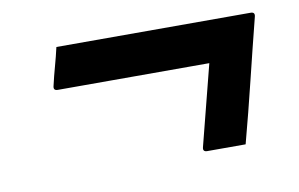

<svg xmlns="http://www.w3.org/2000/svg" viewBox="-44 -511 689 443"><g transform="rotate(-10 300.0 -289.5)"><path d="M109 -438H564Q575 -438 572 -427Q554 -356 536.5 -284Q519 -212 500 -141H410Q399 -141 402 -152Q414 -199 426 -246Q438 -293 450 -340H95Q84 -340 87 -351Q92 -373 98 -394.5Q104 -416 109 -438Z"/></g></svg>

Font: Recursive Sn Lnr St Med
Style: Italic
Weight: 500
Italic angle: -15°
Version: Version 1.079;hotconv 1.0.112;makeotfexe 2.5.65598; ttfautoh